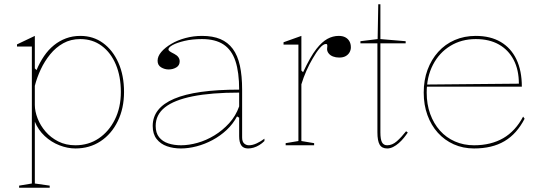

<svg xmlns="http://www.w3.org/2000/svg" viewBox="-20 -684 2555 904"><path d="M70 200V190L130 180V-465H60V-475L144 -515V-362L152 -354Q167 -390 187.5 -420Q208 -450 234 -471Q260 -492 291 -503.5Q322 -515 358 -515Q419 -515 465 -481.5Q511 -448 537.5 -388.5Q564 -329 564 -251Q564 -174 534.5 -113.5Q505 -53 453.5 -19Q402 15 335 15Q298 15 259.5 0Q221 -15 190.5 -43.5Q160 -72 144 -111V180L214 190V200ZM335 0Q397 0 445 -32.5Q493 -65 521 -121.5Q549 -178 549 -251Q549 -324 525.5 -380Q502 -436 459 -468Q416 -500 358 -500Q313 -500 278 -480.5Q243 -461 216.5 -428.5Q190 -396 172 -357.5Q154 -319 144 -280V-190Q144 -160 157 -126.5Q170 -93 194.5 -64.5Q219 -36 254.5 -18Q290 0 335 0Z M931 -515Q982 -515 1017.5 -500Q1053 -485 1076 -454Q1099 -423 1109.5 -375Q1120 -327 1120 -262V-37Q1120 -17 1129.5 -8.5Q1139 0 1152 0Q1169 0 1188.5 -9Q1208 -18 1225 -31V-20Q1214 -9 1201 -1Q1188 7 1174.5 11Q1161 15 1148 15Q1126 15 1116 0.5Q1106 -14 1106 -43Q1106 -76 1106 -91.5Q1106 -107 1106 -114.5Q1106 -122 1106 -130L1096 -136Q1077 -100 1047 -72Q1017 -44 980.5 -24.5Q944 -5 905.5 5Q867 15 832 15Q796 15 766 4.5Q736 -6 717.5 -29.5Q699 -53 699 -91Q699 -176 800 -219Q901 -262 1106 -262Q1106 -344 1088.5 -396.5Q1071 -449 1032.5 -474.5Q994 -500 931 -500Q885 -500 849 -491.5Q813 -483 793 -472Q773 -461 773 -451Q773 -447 779 -442.5Q785 -438 801 -430Q826 -417 826 -395Q826 -376 810 -366.5Q794 -357 774 -357Q755 -357 738.5 -367Q722 -377 722 -398Q722 -419 739.5 -439.5Q757 -460 786.5 -477.5Q816 -495 853.5 -505Q891 -515 931 -515ZM1106 -248Q975 -248 887.5 -230.5Q800 -213 756.5 -178.5Q713 -144 713 -91Q713 -58 729 -38Q745 -18 772 -9Q799 0 832 0Q869 0 910 -11.5Q951 -23 989.5 -46.5Q1028 -70 1059 -104Q1090 -138 1106 -183Z M1325 0V-10L1385 -20V-474H1315V-485L1399 -515V-352L1407 -344Q1424 -380 1439.5 -407.5Q1455 -435 1470 -454Q1496 -487 1521.5 -501Q1547 -515 1575 -515Q1593 -515 1605.5 -508.5Q1618 -502 1625 -490Q1632 -478 1632 -461Q1632 -449 1626 -438Q1620 -427 1608 -420Q1596 -413 1577 -413Q1561 -413 1548 -418Q1535 -423 1527.5 -432.5Q1520 -442 1520 -453Q1520 -457 1520.5 -459.5Q1521 -462 1521 -465Q1521 -468 1521 -470Q1521 -477 1515 -477Q1502 -477 1485.5 -457.5Q1469 -438 1452 -408Q1437 -383 1423 -351.5Q1409 -320 1399 -287V-20L1459 -10V0Z M1803 15Q1778 15 1767.5 -3Q1757 -21 1757 -61V-480H1677V-490L1758 -500L1761 -664H1771V-500L1890 -490V-480H1771V-61Q1771 -28 1778.5 -14Q1786 0 1803 0Q1827 0 1848.5 -19Q1870 -38 1892 -66L1900 -60Q1892 -48 1881.5 -35Q1871 -22 1858 -10.5Q1845 1 1831 8Q1817 15 1803 15Z M2220 -515Q2289 -515 2337.5 -486.5Q2386 -458 2411.5 -404.5Q2437 -351 2437 -276H1989V-286L2423 -290Q2423 -355 2398.5 -402Q2374 -449 2329 -474.5Q2284 -500 2220 -500Q2153 -500 2100.5 -468Q2048 -436 2018.5 -379Q1989 -322 1989 -248Q1989 -193 2005.5 -147.5Q2022 -102 2051.5 -69Q2081 -36 2122 -18Q2163 0 2212 0Q2252 0 2286.5 -8.5Q2321 -17 2349.5 -33.5Q2378 -50 2401.5 -75.5Q2425 -101 2443 -135L2450 -125Q2432 -90 2408.5 -63.5Q2385 -37 2355.5 -19.5Q2326 -2 2290 6.5Q2254 15 2212 15Q2160 15 2116.5 -4.5Q2073 -24 2041.5 -59Q2010 -94 1992.5 -142Q1975 -190 1975 -248Q1975 -307 1993 -355.5Q2011 -404 2043.5 -440Q2076 -476 2121 -495.5Q2166 -515 2220 -515Z"/></svg>

Font: Kalnia Thin Thin
Style: Regular
Weight: 250
Version: Version 1.105